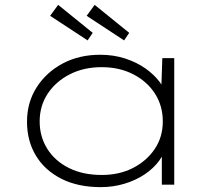

<svg xmlns="http://www.w3.org/2000/svg" viewBox="-20 -759 900 789"><path d="M394 10Q300 10 232 -24.5Q164 -59 127.5 -119.5Q91 -180 91 -259Q91 -338 130.5 -400Q170 -462 237.5 -498Q305 -534 392 -534Q447 -534 494.5 -518.5Q542 -503 578 -477.5Q614 -452 637 -421Q660 -390 666 -360L642 -369L647 -520H696V0H645V-144L663 -168Q658 -131 634.5 -99Q611 -67 574.5 -42.5Q538 -18 491.5 -4Q445 10 394 10ZM398 -40Q471 -40 527 -69Q583 -98 616 -147Q649 -196 649 -260Q649 -324 617 -374Q585 -424 528 -453.5Q471 -483 398 -483Q324 -483 266.5 -453.5Q209 -424 176 -374Q143 -324 143 -260Q143 -198 174 -148Q205 -98 262.5 -69Q320 -40 398 -40ZM490 -593 336 -694 369 -739 511 -624ZM340 -593 186 -694 219 -739 361 -624Z"/></svg>

Font: Lexend Peta ExtraLight
Style: Regular
Weight: 250
Version: Version 1.007